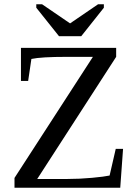

<svg xmlns="http://www.w3.org/2000/svg" viewBox="-20 -879 651 899"><path d="M47.9 -45.9 415 -612.8H293Q172.4 -612.8 127 -603L111.8 -500H78.1V-654.8H523.9V-612.8L154.3 -41H295.9Q352.5 -41 410.9 -46.4Q469.2 -51.8 493.2 -57.1L522 -182.1H556.2L543 0H47.9ZM177.2 -858.9 308.1 -769.5 439 -858.9H466.3V-842.8L360.4 -709.5H256.3L149.9 -842.8V-858.9Z"/></svg>

Font: Tinos
Style: Regular
Weight: 400
Designer: Steve Matteson
Foundry: Monotype Imaging Inc.
Version: Version 1.23